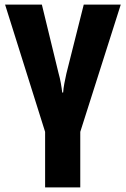

<svg xmlns="http://www.w3.org/2000/svg" viewBox="-20 -570 543 830"><path d="M327 240H175V0L2 -550H161L233 -254Q239 -233 243 -210.5Q247 -188 249 -170H253Q254 -187 258 -208.5Q262 -230 267 -252L342 -550H502L327 0Z"/></svg>

Font: Noto Sans Condensed ExtraBold
Style: Regular
Weight: 800
Width: 3
Designer: Monotype Design Team
Foundry: Monotype Imaging Inc.
Version: Version 2.013; ttfautohint (v1.8.4.7-5d5b)